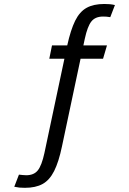

<svg xmlns="http://www.w3.org/2000/svg" viewBox="-20 -725 640 951"><path d="M207 0 313 -500Q330 -577 352.2 -622.1Q374.5 -667.2 408.9 -686.2Q443.3 -705.3 496.7 -705.3Q512.2 -705.3 524.2 -704.2Q536.3 -703 549.3 -700L526.2 -640Q515.3 -642 507.2 -642.5Q499.2 -643 490.2 -643Q452 -643 432.7 -618.8Q413.3 -594.5 400 -533L287 0ZM393 -500 287 0Q271 77 248.2 122.1Q225.5 167.2 191.1 186.2Q156.7 205.3 103.3 205.3Q87.8 205.3 76.2 204.2Q64.7 203 50.7 200L73.8 140Q84.8 141 92.8 142Q100.8 143 109.8 143Q148 143 167.3 118.8Q186.7 94.5 200 33L313 -500ZM224.2 -434.2 237.5 -500H509.8L490.5 -434.2Z"/></svg>

Font: Epunda Slab Light
Style: Italic
Weight: 300
Italic angle: -12°
Designer: Simon Atzbach
Foundry: typofactur
Version: Version 1.102